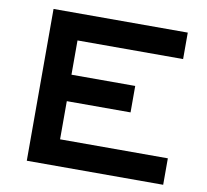

<svg xmlns="http://www.w3.org/2000/svg" viewBox="-78 -786 940 872"><g transform="rotate(10 392.0 -350.0)"><path d="M100 0V-700H719V-578H232V-420H526V-298H232V-122H729V0Z"/></g></svg>

Font: Science Gothic
Style: Regular
Weight: 400
Designer: Thomas Phinney, Vassil Kateliev, Brandon Buerkle
Foundry: Font Detective LLC
Version: Version 1.018